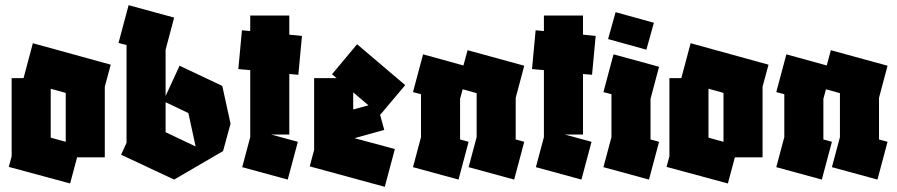

<svg xmlns="http://www.w3.org/2000/svg" viewBox="-20 -694 3465 742"><path d="M14 -49 25 -90V-392H71L107 -527L408 -444L385 -359V-86H278L251 15ZM176 -162 234 -146V-335L176 -351Z M653 0 448 -96 469 -142V-520L438 -528L477 -674L653 -626L620 -502V-323L674 -440L839 -362L871 -216L842 -110L804 -88ZM620 -183 736 -128 708 -257 620 -299Z M1092 0 916 -48 947 -164V-423L901 -427L915 -577L947 -574V-634H1098V-560L1147 -555L1133 -405L1098 -408V-174H1028L1131 -146Z M1467 28 1177 -51 1194 -115V-392H1281L1263 -407L1360 -523L1546 -365L1449 -250L1465 -192L1350 -160L1506 -118ZM1345 -337V-271L1404 -287Z M1752 0 1576 -48 1607 -164V-330L1576 -338L1615 -484L1771 -441L1787 -500L2006 -440L1973 -316V-155L2006 -146L1967 0L1791 -48L1822 -164V-334L1768 -349L1758 -312V-155L1791 -146Z M2227 0 2051 -48 2082 -164V-423L2036 -427L2050 -577L2082 -574V-634H2233V-560L2282 -555L2268 -405L2233 -408V-174H2163L2266 -146Z M2488 0 2312 -48 2343 -164V-330L2312 -338L2351 -484L2527 -436L2494 -312V-155L2527 -146ZM2478 -502 2330 -543 2359 -647 2507 -606Z M2556 -49 2567 -90V-392H2613L2649 -527L2950 -444L2927 -359V-86H2820L2793 15ZM2718 -162 2776 -146V-335L2718 -351Z M3156 0 2980 -48 3011 -164V-330L2980 -338L3019 -484L3175 -441L3191 -500L3410 -440L3377 -316V-155L3410 -146L3371 0L3195 -48L3226 -164V-334L3172 -349L3162 -312V-155L3195 -146Z"/></svg>

Font: Blaka
Style: Regular
Weight: 400
Designer: Mohamed Gaber
Foundry: Kief Type Foundry
Version: Version 1.003; ttfautohint (v1.8.4.7-5d5b)